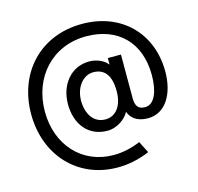

<svg xmlns="http://www.w3.org/2000/svg" viewBox="-119 -832 1138 1103"><g transform="rotate(-15 450.0 -281.0)"><path d="M462 -706C211 -706 46 -524 46 -280C46 -37 210 144 449 144C509 144 574 132 639 104L604 35C553 57 497 69 445 69C256 69 126 -76 126 -274C126 -479 265 -631 466 -631C655 -631 774 -512 774 -319C774 -227 748 -150 689 -150C651 -150 633 -170 633 -218V-478H555V-439C528 -474 480 -487 446 -487C337 -487 265 -396 265 -281C265 -161 333 -75 446 -75C506 -75 559 -117 576 -153C589 -115 624 -84 689 -84C797 -84 854 -190 854 -318C854 -548 694 -706 462 -706ZM452 -141C380 -141 343 -204 343 -281C343 -359 391 -421 452 -421C518 -421 555 -377 555 -281C555 -193 512 -141 452 -141Z"/></g></svg>

Font: Alpha Lyrae Medium
Style: Regular
Weight: 500
Designer: Nikolay Petroussenko, Plamen Motev
Foundry: Fontfabric LLC
Version: Version 1.000;hotconv 1.0.109;makeotfexe 2.5.65596